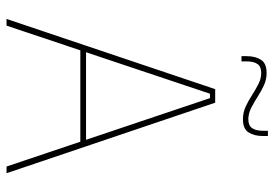

<svg xmlns="http://www.w3.org/2000/svg" viewBox="-146 -694 840 588"><g transform="rotate(90 274.0 -400.0)"><path d="M38 0 253 -639H294.5L510.5 0H490L280.5 -623H267L58.5 0ZM127 -226V-243.5H421V-226ZM345 -724Q324.5 -724 306.2 -732.5Q288 -741 271 -752Q254 -763 237.2 -771.5Q220.5 -780 203 -780Q184 -780 176 -768.5Q168 -757 168 -735V-719.5H152V-735.5Q152 -762 163 -779.2Q174 -796.5 203.5 -796.5Q224 -796.5 242 -788Q260 -779.5 277 -768.5Q294 -757.5 311 -749Q328 -740.5 345.5 -740.5Q364.5 -740.5 372.5 -752.2Q380.5 -764 380.5 -785.5V-800.5H396.5V-784.5Q396.5 -758.5 385.5 -741.2Q374.5 -724 345 -724Z"/></g></svg>

Font: Anek Tamil Thin
Style: Regular
Weight: 250
Designer: Aadarsh Rajan (Tamil), Yesha Goshar (Latin)
Foundry: Ek Type
Version: Version 1.003